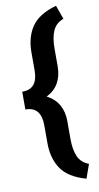

<svg xmlns="http://www.w3.org/2000/svg" viewBox="-104 -825 537 1045"><g transform="rotate(-10 165.0 -302.0)"><path d="M285.6 175.8Q188.5 148.4 149.2 90.8Q109.9 33.2 109.9 -51.8V-150.9Q109.9 -200.2 89.1 -226.6Q68.4 -252.9 23.4 -252.9V-351.1Q68.4 -351.1 89.1 -377.2Q109.9 -403.3 109.9 -453.6V-552.7Q109.9 -637.7 149.2 -695.1Q188.5 -752.4 285.6 -779.8L313 -703.1Q270.5 -687.5 253.9 -649.4Q237.3 -611.3 237.3 -552.7V-453.6Q237.3 -401.9 216.1 -363.3Q194.8 -324.7 149.9 -302.2Q194.8 -278.8 216.1 -240.2Q237.3 -201.7 237.3 -150.9V-51.8Q237.3 6.8 253.9 44.9Q270.5 83 313 98.6Z"/></g></svg>

Font: Roboto Web
Style: Bold
Weight: 700
Designer: Google
Version: Version 1.200310; 2013